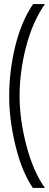

<svg xmlns="http://www.w3.org/2000/svg" viewBox="-20 -717 242 941"><path d="M25 -245Q25 -368 54.5 -489.5Q84 -611 142 -697H200Q139 -609 107.5 -487Q76 -365 76 -246Q76 -131 109.5 -3.5Q143 124 200 204H141Q87 125 56 -2.5Q25 -130 25 -245Z"/></svg>

Font: Hanken Grotesk Light
Style: Regular
Weight: 300
Designer: Alfredo Marco Pradil
Foundry: Hanken Design Co.
Version: Version 3.014